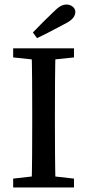

<svg xmlns="http://www.w3.org/2000/svg" viewBox="-20 -826 384 846"><path d="M38 0V-39L161 -53H182L306 -39V0ZM119 0Q121 -69 121.5 -140.5Q122 -212 122 -285V-328Q122 -399 121.5 -470.5Q121 -542 119 -613H225Q223 -543 222.5 -471.5Q222 -400 222 -328V-285Q222 -214 222.5 -142.5Q223 -71 225 0ZM38 -573V-613H306V-573L182 -560H161ZM125 -683Q147 -706 169 -728Q191 -750 213 -771Q234 -792 247 -799Q260 -806 273 -806Q289 -806 300.5 -796.5Q312 -787 312 -773Q312 -760 302 -747Q292 -734 264 -720Q234 -704 203.5 -688Q173 -672 143 -658Z"/></svg>

Font: Lisu Bosa Medium
Style: Regular
Weight: 500
Designer: David Morse, Annie Olsen, Victor Gaultney, Frank Grießhammer (Latin)
Foundry: SIL International
Version: Version 2.000